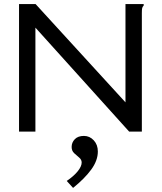

<svg xmlns="http://www.w3.org/2000/svg" viewBox="-20 -643 790 938"><path d="M73 -623H154L593 -143V-623H682V-616Q676 -610 674.5 -603Q673 -596 673 -579V0H611L153 -508V0H73ZM337 275 306 241Q340 218 359.5 194Q379 170 379 151Q379 137 367 127Q355 117 342.5 105.5Q330 94 330 75Q330 53 345.5 37Q361 21 390 21Q418 21 438 42.5Q458 64 458 97Q458 141 426 185Q394 229 337 275Z"/></svg>

Font: Inconsolata ExtraExpanded
Style: Regular
Weight: 400
Width: 8
Monospace: yes
Designer: Raph Levien, Cyreal, Brenton Simpson
Foundry: Raph Levien, Cyreal, Google
Version: Version 3.001; ttfautohint (v1.8.2.53-6de2)